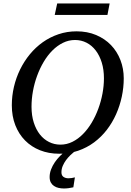

<svg xmlns="http://www.w3.org/2000/svg" viewBox="-20 -867 750 1103"><path d="M690.9 -417Q690.9 -364.3 679.7 -311.8Q668.5 -259.3 647 -210.9Q625.5 -162.6 593.8 -121.3Q562 -80.1 520.8 -49.3Q479.5 -18.6 428.7 -1Q417.5 2.4 405.3 5.9Q395 14.2 384.8 23.9Q370.6 37.6 359.1 53.2Q347.7 68.8 340.3 86.4Q333 104 333 123Q333 141.1 344.7 149.2Q356.4 157.2 373 157.2Q382.8 157.2 391.8 155.8Q400.9 154.3 410.2 151.9L401.4 209Q388.7 211.9 374.8 213.9Q360.8 215.8 347.2 215.8Q331.1 215.8 316.2 212.4Q301.3 209 290 201.4Q278.8 193.8 272 181.2Q265.1 168.5 265.1 149.9Q265.1 127.9 273.4 106.2Q281.7 84.5 294.9 65.2Q308.1 45.9 324.7 29.3Q332 22 339.4 15.6Q329.6 16.1 319.8 16.1Q259.8 16.1 210 -3.7Q160.2 -23.4 124 -60.1Q87.9 -96.7 67.9 -147.9Q47.9 -199.2 47.9 -262.2Q47.9 -315.9 60.1 -368.2Q72.3 -420.4 95.5 -467.8Q118.7 -515.1 151.6 -555.2Q184.6 -595.2 225.8 -624.5Q267.1 -653.8 316.2 -670.4Q365.2 -687 419.9 -687Q481.9 -687 532.2 -665.8Q582.5 -644.5 617.7 -607.9Q652.8 -571.3 671.9 -522Q690.9 -472.7 690.9 -417ZM577.1 -417Q577.1 -466.8 564.7 -507.3Q552.2 -547.9 530 -576.9Q507.8 -606 477.3 -621.6Q446.8 -637.2 411.1 -637.2Q374.5 -637.2 341.8 -621.1Q309.1 -605 281.2 -577.1Q253.4 -549.3 231.2 -512Q209 -474.6 193.4 -432.1Q177.7 -389.6 169.4 -344Q161.1 -298.3 161.1 -253.9Q161.1 -203.1 174.1 -162.8Q187 -122.6 209.2 -94.5Q231.4 -66.4 261.7 -51.3Q292 -36.1 327.1 -36.1Q363.8 -36.1 396.5 -52.5Q429.2 -68.8 457 -97.2Q484.9 -125.5 507.1 -162.8Q529.3 -200.2 544.9 -242.7Q560.5 -285.2 568.8 -329.8Q577.1 -374.5 577.1 -417ZM597.2 -781.2H294.4L308.6 -847.2H609.9Z"/></svg>

Font: Charis SIL Eur
Style: Italic
Weight: 400
Italic angle: -11°
Foundry: SIL International
Version: Version 5.000